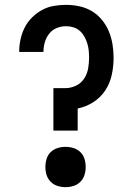

<svg xmlns="http://www.w3.org/2000/svg" viewBox="-20 -763 540 791"><path d="M300 -225H200V-400H250Q272 -400 293 -410Q314 -420 326.5 -439Q339 -458 343 -480.5Q347 -503 347 -525Q347 -540 345.5 -555Q344 -570 339.5 -584.5Q335 -599 327.5 -612.5Q320 -626 308.5 -636Q297 -646 282.5 -650.5Q268 -655 252 -655Q232 -655 213.5 -647.5Q195 -640 182.5 -624Q170 -608 164.5 -588.5Q159 -569 159 -549H59Q59 -575 64.5 -600.5Q70 -626 81.5 -649Q93 -672 111.5 -690.5Q130 -709 152.5 -721.5Q175 -734 201 -738.5Q227 -743 252 -743Q280 -743 307.5 -737Q335 -731 358.5 -717Q382 -703 400 -681Q418 -659 428.5 -633.5Q439 -608 443.5 -580.5Q448 -553 448 -525Q448 -490 440.5 -455Q433 -420 414 -391Q395 -362 365 -342.5Q335 -323 300 -316ZM250 8Q233 8 217 3Q201 -2 189 -14Q177 -26 172 -42Q167 -58 167 -75Q167 -92 172 -108.5Q177 -125 189 -136.5Q201 -148 217 -153Q233 -158 250 -158Q267 -158 283 -153Q299 -148 311 -136.5Q323 -125 328 -108.5Q333 -92 333 -75Q333 -58 328 -42Q323 -26 311 -14Q299 -2 283 3Q267 8 250 8Z"/></svg>

Font: Zed Sans Semibold
Style: Regular
Weight: 600
Designer: Belleve Invis
Foundry: Belleve Invis
Version: Version 1.0.0; ttfautohint (v1.8.4)